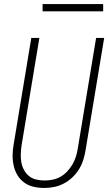

<svg xmlns="http://www.w3.org/2000/svg" viewBox="-20 -923 540 951"><path d="M199 8Q172 8 146 2Q120 -4 99.5 -19Q79 -34 66 -56Q53 -78 47.5 -103.5Q42 -129 42.5 -156Q43 -183 48 -210L135 -735H175L87 -204Q84 -183 83 -161.5Q82 -140 85.5 -120Q89 -100 98.5 -82Q108 -64 123 -51.5Q138 -39 158.5 -34Q179 -29 200 -29Q220 -29 240.5 -33Q261 -37 279.5 -47.5Q298 -58 313 -74Q328 -90 338.5 -108Q349 -126 355.5 -146Q362 -166 365 -186L456 -735H496L404 -180Q400 -155 392.5 -131Q385 -107 371.5 -85Q358 -63 338.5 -44.5Q319 -26 296 -14Q273 -2 248.5 3Q224 8 199 8ZM491 -867H191V-903H491Z"/></svg>

Font: Iosevka SS04 XLt Obl
Style: Regular
Weight: 200
Italic angle: -9°
Monospace: yes
Designer: Belleve Invis
Foundry: Belleve Invis
Version: Version 19.0.0; ttfautohint (v1.8.4)